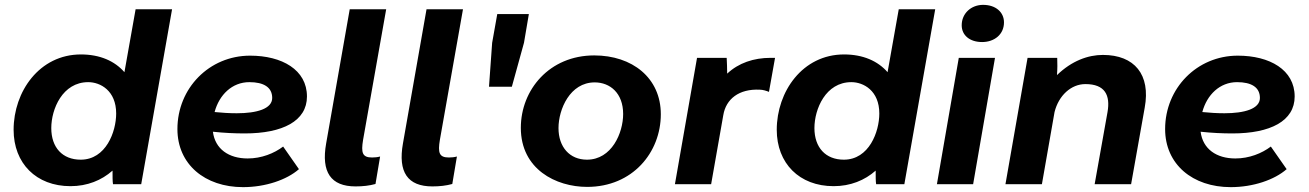

<svg xmlns="http://www.w3.org/2000/svg" viewBox="-20 -758 5386 790"><path d="M445 0H561L688 -720H538L492 -461C452 -507 391 -534 313 -534C142 -534 36 -381 36 -224C36 -86 129 8 270 8C339 8 398 -16 443 -56C443 -33 443 -11 445 0ZM343 -420C393 -420 458 -385 458 -291C458 -216 416 -101 312 -101C237 -101 191 -151 191 -231C191 -309 237 -420 343 -420Z M980 12C1072 12 1160 -18 1210 -62L1145 -155C1108 -127 1056 -106 999 -106C921 -106 865 -145 856 -216C902 -211 946 -209 987 -209C1143 -209 1243 -260 1243 -361C1243 -471 1140 -529 1009 -529C841 -529 710 -395 710 -227C710 -82 823 12 980 12ZM863 -297C882 -368 935 -420 1006 -420C1065 -420 1100 -399 1100 -355C1100 -310 1036 -292 954 -292C924 -292 892 -294 863 -297Z M1443 9C1473 9 1500 6 1525 -1L1544 -114C1533 -111 1522 -110 1511 -110C1471 -110 1465 -129 1474 -183L1569 -720H1419L1322 -168C1301 -50 1341 9 1443 9Z M1759 9C1789 9 1816 6 1841 -1L1860 -114C1849 -111 1838 -110 1827 -110C1787 -110 1781 -129 1790 -183L1885 -720H1735L1638 -168C1617 -50 1657 9 1759 9Z M1992 -401H2086L2136 -582L2156 -700H2026L2005 -582Z M2396 11C2583 11 2699 -131 2699 -288C2699 -438 2581 -530 2425 -530C2241 -530 2123 -389 2123 -232C2123 -62 2267 11 2396 11ZM2395 -101C2324 -101 2278 -153 2278 -231C2278 -308 2325 -419 2427 -419C2490 -419 2544 -375 2544 -289C2544 -211 2497 -101 2395 -101Z M2757 0H2906L2956 -284C2967 -351 3021 -393 3106 -389C3119 -389 3134 -384 3144 -380L3169 -520H3151C3081 -520 3019 -499 2972 -455C2972 -477 2971 -501 2970 -520H2848Z M3585 0H3701L3828 -720H3678L3632 -461C3592 -507 3531 -534 3453 -534C3282 -534 3176 -381 3176 -224C3176 -86 3269 8 3410 8C3479 8 3538 -16 3583 -56C3583 -33 3583 -11 3585 0ZM3483 -420C3533 -420 3598 -385 3598 -291C3598 -216 3556 -101 3452 -101C3377 -101 3331 -151 3331 -231C3331 -309 3377 -420 3483 -420Z M3835 0H3984L4074 -520H3925ZM4021 -585C4071 -585 4111 -616 4111 -666C4111 -707 4078 -738 4025 -738C3976 -738 3937 -703 3937 -654C3937 -613 3970 -585 4021 -585Z M4117 0H4267L4319 -297C4336 -365 4387 -412 4446 -412C4527 -412 4549 -366 4537 -297L4484 0H4634L4690 -315C4715 -451 4648 -532 4518 -532C4457 -532 4390 -508 4329 -449C4331 -474 4331 -499 4330 -520H4208Z M5044 12C5136 12 5224 -18 5274 -62L5209 -155C5172 -127 5120 -106 5063 -106C4985 -106 4929 -145 4920 -216C4966 -211 5010 -209 5051 -209C5207 -209 5307 -260 5307 -361C5307 -471 5204 -529 5073 -529C4905 -529 4774 -395 4774 -227C4774 -82 4887 12 5044 12ZM4927 -297C4946 -368 4999 -420 5070 -420C5129 -420 5164 -399 5164 -355C5164 -310 5100 -292 5018 -292C4988 -292 4956 -294 4927 -297Z"/></svg>

Font: Fixel Display 20240404
Style: Bold Italic
Weight: 700
Italic angle: -10°
Designer: AlfaBravo + MacPaw
Foundry: Kyrylo Tkachov, Marchela Mozhyna, Serhii Makarenko, Maria Weinstein, Zakhar Kryvoshyya
Version: Version 1.211;Glyphs 3.2 (3225)